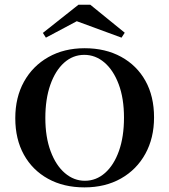

<svg xmlns="http://www.w3.org/2000/svg" viewBox="-20 -788 721 819"><path d="M340.3 11.3Q251.6 11.3 185.1 -25.4Q118.5 -62.1 81.9 -128.2Q45.2 -194.4 45.2 -283.9Q45.2 -372.6 82.3 -439.5Q119.4 -506.5 186.3 -544.4Q253.2 -582.3 341.1 -582.3Q429.8 -582.3 496.8 -545.6Q563.7 -508.9 600.4 -443.1Q637.1 -377.4 637.1 -287.1Q637.1 -199.2 600 -131.9Q562.9 -64.5 496 -26.6Q429 11.3 340.3 11.3ZM341.9 -16.9Q390.3 -16.9 428.2 -50.4Q466.1 -83.9 487.5 -144.4Q508.9 -204.8 508.9 -286.3Q508.9 -368.5 486.3 -428.6Q463.7 -488.7 425.4 -521.4Q387.1 -554 339.5 -554Q291.1 -554 253.6 -520.6Q216.1 -487.1 194.8 -426.6Q173.4 -366.1 173.4 -284.7Q173.4 -203.2 196 -142.7Q218.5 -82.3 256.9 -49.6Q295.2 -16.9 341.9 -16.9ZM175.8 -627.4 162.9 -647.6 314.5 -767.7H365.3L512.1 -648.4L498.4 -627.4L283.1 -706.5L327.4 -708.1Z"/></svg>

Font: Playfair
Style: Bold
Weight: 700
Designer: Claus Eggers Sørensen
Foundry: Claus Eggers Sørensen
Version: Version 2.001;gftools[0.9.30]